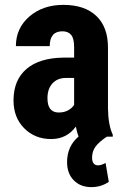

<svg xmlns="http://www.w3.org/2000/svg" viewBox="-20 -558 511 784"><path d="M300.8 -0.5Q295.9 -11.2 289.6 -41Q252.4 9.8 189 9.8Q122.6 9.8 78.9 -34.2Q35.2 -78.1 35.2 -147.9Q35.2 -231 88.1 -276.4Q141.1 -321.8 240.7 -322.8H282.7V-365.2Q282.7 -400.9 270.5 -415.5Q258.3 -430.2 234.9 -430.2Q183.1 -430.2 183.1 -369.6H44.9Q44.9 -442.9 99.9 -490.5Q154.8 -538.1 238.8 -538.1Q325.7 -538.1 373.3 -492.9Q420.9 -447.8 420.9 -363.8V-115.2Q421.9 -46.9 440.4 -8.3V0H416.5Q385.3 20.5 370.6 40Q356 59.6 356 85.4Q356 117.2 380.9 117.2Q393.1 117.2 411.1 107.4L424.3 184.6Q392.6 206.1 353 206.1Q308.6 206.1 281.2 178.2Q253.9 150.4 253.9 104Q253.9 39.1 300.8 -0.5ZM219.7 -98.6Q242.7 -98.6 258.8 -107.9Q274.9 -117.2 282.7 -129.9V-239.7H249.5Q214.4 -239.7 194.1 -217.3Q173.8 -194.8 173.8 -157.2Q173.8 -98.6 219.7 -98.6Z"/></svg>

Font: Roboto Condensed
Style: Bold
Weight: 700
Designer: Google
Version: Version 2.134; 2016